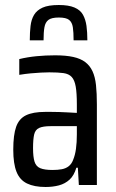

<svg xmlns="http://www.w3.org/2000/svg" viewBox="-20 -739 465 767"><path d="M162 8Q117 8 88 -6Q59 -20 46 -52.5Q33 -85 33 -141Q33 -200 44.5 -232.5Q56 -265 84 -278.5Q112 -292 160 -292Q171 -292 185.5 -292Q200 -292 216.5 -291.5Q233 -291 250.5 -290Q268 -289 287 -288V-322Q287 -367 282.5 -393Q278 -419 266.5 -431.5Q255 -444 233.5 -447Q212 -450 177 -450Q163 -450 144 -449Q125 -448 103 -446Q81 -444 57 -440V-503Q90 -511 126 -514.5Q162 -518 200 -518Q243 -518 272.5 -511.5Q302 -505 320.5 -491Q339 -477 349.5 -454.5Q360 -432 363.5 -399Q367 -366 367 -322V0H295L291 -69H285Q276 -38 258 -21.5Q240 -5 215.5 1.5Q191 8 162 8ZM190 -60Q211 -60 227 -63Q243 -66 254.5 -75Q266 -84 272 -100Q280 -119 283.5 -144.5Q287 -170 287 -202V-235H182Q152 -235 136.5 -228Q121 -221 116.5 -202Q112 -183 112 -147Q112 -112 118 -93Q124 -74 141 -67Q158 -60 190 -60ZM215 -719Q254 -719 277.5 -709Q301 -699 311.5 -680Q322 -661 325.5 -635.5Q329 -610 329 -578H274Q274 -610 271 -630Q268 -650 256 -659.5Q244 -669 215 -669Q186 -669 173.5 -659.5Q161 -650 157.5 -630Q154 -610 154 -578H99Q99 -609 102 -635Q105 -661 116 -679.5Q127 -698 150 -708.5Q173 -719 215 -719Z"/></svg>

Font: Saira Condensed Medium
Style: Regular
Weight: 500
Width: 3
Designer: Hector Gatti with collaboration of the Omnibus-Type team
Foundry: Omnibus-Type
Version: Version 1.101